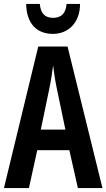

<svg xmlns="http://www.w3.org/2000/svg" viewBox="-20 -949 537 969"><path d="M384 -929H316C312 -880 288 -859 248 -859C207 -859 185 -881 181 -929H112C114 -829 166 -778 247 -778C326 -778 384 -836 384 -929ZM373 0H497L321 -714H173L0 0H126L168 -191H330ZM267 -501 310 -295H186L229 -502C238 -544 244 -586 248 -619C252 -585 258 -544 267 -501Z"/></svg>

Font: Noto Sans Myanmar UI ExtraCondensed SemiBold
Style: Regular
Weight: 600
Width: 2
Designer: Monotype Design Team
Foundry: Monotype Imaging Inc.
Version: Version 2.103